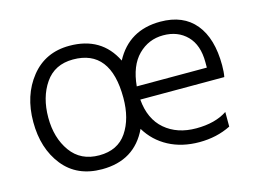

<svg xmlns="http://www.w3.org/2000/svg" viewBox="-77 -646 1050 786"><g transform="rotate(-15 448.0 -252.5)"><path d="M815 -25Q755 5 681.5 5Q608 5 551.5 -25Q495 -55 462 -110Q406 9 268 9Q162 9 103.5 -64.5Q45 -138 45 -250.5Q45 -363 105.5 -438.5Q166 -514 268 -514Q404 -514 460 -400Q520 -513 653 -513Q750 -513 801 -451Q852 -389 852 -275Q852 -246 848 -226H492Q499 -142 551 -97.5Q603 -53 683.5 -53Q764 -53 815 -87ZM492 -282H789V-305Q789 -378 750.5 -417Q712 -456 650 -456Q588 -456 544 -412Q500 -368 492 -282ZM427 -251Q427 -456 268 -456Q190 -456 149.5 -397Q109 -338 109 -252Q109 -166 151 -107.5Q193 -49 271.5 -49Q350 -49 388.5 -106Q427 -163 427 -251Z"/></g></svg>

Font: Hind Mysuru Light
Style: Regular
Weight: 300
Designer: Manushi Parikh, Hitesh Malaviya
Foundry: Indian Type Foundry
Version: Version 0.703;PS 1.0;hotconv 1.0.86;makeotf.lib2.5.63406